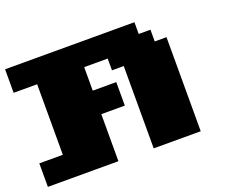

<svg xmlns="http://www.w3.org/2000/svg" viewBox="-104 -792 1146 959"><g transform="rotate(-20 468.5 -312.5)"><path d="M562.5 0H812.5V-500H750V-562.5H687.5V-625H0V-500H125V-125H0V0H375V-250H500V-375H375V-500H500V-437.5H562.5Z"/></g></svg>

Font: Faithful 32x
Style: Bold
Weight: 400
Foundry: Faithful Resource Pack
Version: Version 1.0; January 27, 2023